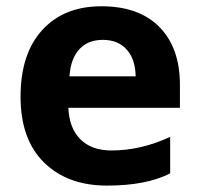

<svg xmlns="http://www.w3.org/2000/svg" viewBox="-20 -576 631 606"><path d="M199.2 -335H408.2Q407.2 -389.6 379.6 -419.9Q352.1 -450.2 304.7 -450.2Q257.3 -450.2 230.2 -420.4Q203.1 -390.6 199.2 -335ZM547.9 -308.1V-235.8H195.8Q198.2 -171.9 233.6 -136.5Q269 -101.1 332 -101.1Q424.8 -101.1 517.1 -144V-28.8Q441.9 9.8 317.6 9.8Q193.4 9.8 119.1 -63Q44.9 -135.7 44.9 -271Q44.9 -406.2 113.3 -481.2Q181.6 -556.2 300.3 -556.2Q418.9 -556.2 483.4 -490.5Q547.9 -424.8 547.9 -308.1Z"/></svg>

Font: OpenSansHebrew-Bold
Style: Bold
Weight: 700
Foundry: Ascender Corporation, Yanek Iontef
Version: Version 2.001;PS 002.001;hotconv 1.0.70;makeotf.lib2.5.58329